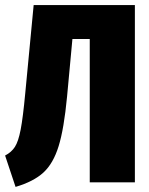

<svg xmlns="http://www.w3.org/2000/svg" viewBox="-25 -715 586 753"><path d="M504 -695V0H327V-562H259L238 -336Q226 -210 205 -142Q184 -74 145.5 -38.5Q107 -3 36 18L-5 -105Q20 -118 33.5 -139Q47 -160 56 -206.5Q65 -253 74 -349L107 -695Z"/></svg>

Font: Fira Sans Compressed ExtraBold
Style: Regular
Weight: 800
Width: 1
Designer: bBox Type GmbH & Carrois Corporate GbR & Edenspiekermann AG
Foundry: bBox Type GmbH & Carrois Corporate GbR & Edenspiekermann AG
Version: Version 4.301